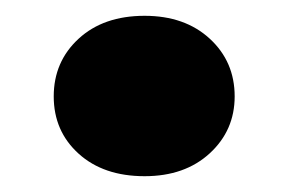

<svg xmlns="http://www.w3.org/2000/svg" viewBox="-20 -427 364 243"><path d="M163 -204Q111 -204 79.5 -232.5Q48 -261 48 -305Q48 -349 79.5 -378Q111 -407 163 -407Q214 -407 245.5 -378Q277 -349 277 -305Q277 -262 245.5 -233Q214 -204 163 -204Z"/></svg>

Font: DVN-Poppins ExtBd
Style: Regular
Weight: 800
Designer: Ninad Kale (Devanagari), Jonny Pinhorn (Latin)
Foundry: Indian Type Foundry
Version: 4.004